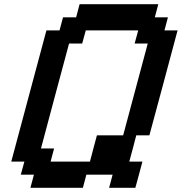

<svg xmlns="http://www.w3.org/2000/svg" viewBox="-20 -895 866 915"><path d="M500 0H625Q630.9 -21 642.1 -62.5Q653.3 -104 658.7 -125H596.2Q602.1 -145.5 613 -187.3Q624 -229 629.4 -250H691.9Q714.4 -333.5 759.3 -500Q804.2 -666.5 826.2 -750H763.7L780.3 -812.5H717.8L734.4 -875H359.4L342.8 -812.5H280.3L263.7 -750H201.2Q173.3 -646 117.4 -437.5Q61.5 -229 33.7 -125H96.2L79.1 -62.5H141.6L125 0H375L391.6 -62.5H516.6ZM408.7 -125H221.2L237.8 -187.5H175.3Q197.3 -270.5 241.9 -437.3Q286.6 -604 309.1 -687.5H371.6L388.7 -750H638.7L621.6 -687.5H684.1L566.9 -250H441.9Q436 -229 425 -187.3Q414.1 -145.5 408.7 -125Z"/></svg>

Font: Faithful 32x
Style: Oblique
Weight: 400
Foundry: Faithful Resource Pack
Version: Version 1.0; January 27, 2023